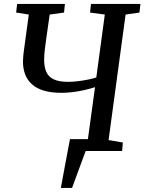

<svg xmlns="http://www.w3.org/2000/svg" viewBox="-20 -763 730 970"><path d="M287.5 186.5Q293 156.5 299.2 122.5Q305.5 88.5 311.8 54.8Q318 21 323.8 -8.8Q329.5 -38.5 333.5 -60H437L413 0Q409 9.5 399.8 34.8Q390.5 60 379.2 90.8Q368 121.5 358.2 148Q348.5 174.5 344 186.5ZM328 0 332 -43 423.5 -55.5 460 -322.5Q434.5 -314.5 405 -307.8Q375.5 -301 346 -297.5Q316.5 -294 290.5 -294Q239 -294 202 -305Q165 -316 141.8 -336.8Q118.5 -357.5 107.2 -387Q96 -416.5 96 -453Q96 -466 97.5 -479.8Q99 -493.5 100.5 -506L125.5 -689.5L61.5 -699.5L66.5 -743H308L303.5 -699.5L231 -689.5L213.5 -567Q209.5 -538 206.2 -510.8Q203 -483.5 203 -461Q203 -425 213.8 -400Q224.5 -375 251.2 -362.2Q278 -349.5 324.5 -349.5Q348 -349.5 374.2 -352.8Q400.5 -356 425 -361Q449.5 -366 466.5 -371.5L509.5 -689.5L435 -699.5L439.5 -743H689.5L684.5 -699.5L614.5 -689.5L528.5 -55.5L600.5 -43L597 0Z"/></svg>

Font: Merriweather 20pt
Style: Italic
Weight: 400
Italic angle: -7.8°
Version: Version 2.101